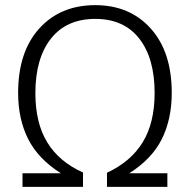

<svg xmlns="http://www.w3.org/2000/svg" viewBox="-20 -731 742 750"><path d="M50.8 -368.2Q50.8 -528.3 133.3 -619.6Q215.8 -710.9 352.1 -710.9Q486.8 -710.9 568.8 -619.6Q650.9 -528.3 650.9 -368.2Q650.9 -265.6 612.1 -187.7Q573.2 -109.9 484.9 -54.2H633.8V-1H397.9V-56.2Q491.2 -99.6 537.6 -175.5Q584 -251.5 584 -368.2Q584 -503.4 523.9 -580.3Q463.9 -657.2 352.1 -657.2Q239.7 -657.2 179 -580.1Q118.2 -502.9 118.2 -367.2Q118.2 -250.5 164.6 -174.8Q210.9 -99.1 304.2 -57.1V-1H67.9V-54.2H217.8Q129.4 -109.9 90.1 -187.7Q50.8 -265.6 50.8 -368.2Z"/></svg>

Font: LT Hoop Light
Style: Regular
Weight: 300
Designer: Daniel Lyons
Foundry: LyonsType
Version: Version 1.000